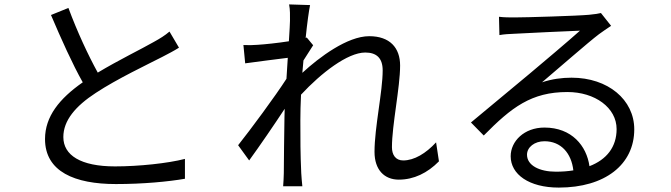

<svg xmlns="http://www.w3.org/2000/svg" viewBox="-20 -811 3040 870"><path d="M748 -668C727 -650 706 -637 677 -621C623 -590 516 -538 423 -482C380 -560 330 -667 290 -775L211 -743C257 -635 309 -519 355 -438C249 -364 184 -283 184 -181C184 -33 319 23 505 23C629 23 743 12 818 -1V-91C741 -71 609 -57 501 -57C345 -57 267 -108 267 -190C267 -265 322 -330 414 -390C511 -454 649 -519 715 -553C744 -568 769 -581 791 -595Z M1956 -166C1910 -116 1857 -84 1807 -84C1772 -84 1756 -110 1756 -144C1756 -244 1793 -415 1793 -514C1793 -595 1746 -647 1653 -647C1554 -647 1427 -552 1350 -481C1352 -500 1353 -519 1355 -537C1370 -561 1387 -588 1399 -606L1370 -641L1365 -639C1372 -708 1380 -764 1385 -788L1290 -791C1295 -766 1294 -740 1294 -717C1294 -706 1292 -671 1289 -624C1238 -616 1180 -610 1148 -608C1124 -606 1105 -606 1083 -607L1091 -524C1153 -532 1239 -544 1284 -549C1282 -518 1280 -486 1278 -454C1228 -376 1114 -222 1059 -153L1109 -84C1157 -150 1222 -245 1270 -318C1270 -303 1269 -290 1269 -280C1267 -170 1267 -121 1266 -26C1266 -10 1264 19 1263 33H1350C1348 15 1346 -10 1345 -27C1341 -116 1341 -176 1341 -266C1341 -301 1342 -340 1344 -382C1435 -480 1555 -573 1635 -573C1685 -573 1714 -549 1714 -492C1714 -396 1677 -233 1677 -123C1677 -41 1722 3 1787 3C1855 3 1917 -27 1969 -80Z M2499 -33C2425 -33 2368 -61 2368 -110C2368 -144 2402 -171 2447 -171C2522 -171 2569 -117 2578 -39C2554 -35 2527 -33 2499 -33ZM2703 -752C2692 -749 2678 -747 2649 -744C2597 -739 2362 -732 2311 -732C2291 -732 2263 -732 2241 -735L2243 -652C2264 -656 2287 -657 2310 -658C2361 -661 2556 -670 2608 -672C2559 -628 2436 -524 2381 -478C2323 -430 2196 -324 2114 -256L2172 -197C2298 -325 2388 -394 2551 -394C2676 -394 2774 -323 2774 -226C2774 -145 2729 -88 2651 -58C2638 -150 2571 -233 2447 -233C2355 -233 2294 -171 2294 -103C2294 -21 2377 39 2512 39C2721 39 2854 -65 2854 -225C2854 -359 2735 -459 2570 -459C2526 -459 2481 -453 2436 -438C2512 -502 2645 -619 2694 -656C2709 -667 2731 -682 2749 -694Z"/></svg>

Font: Source Han Sans KR Regular
Style: Regular
Weight: 400
Designer: Ryoko NISHIZUKA (kana & ideographs); Paul D. Hunt (Latin, Greek & Cyrillic); Wenlong ZHANG (bopomofo); Sandoll Communica
Foundry: Adobe Systems Incorporated
Version: Version 1.004;PS 1.004;hotconv 1.0.82;makeotf.lib2.5.63406